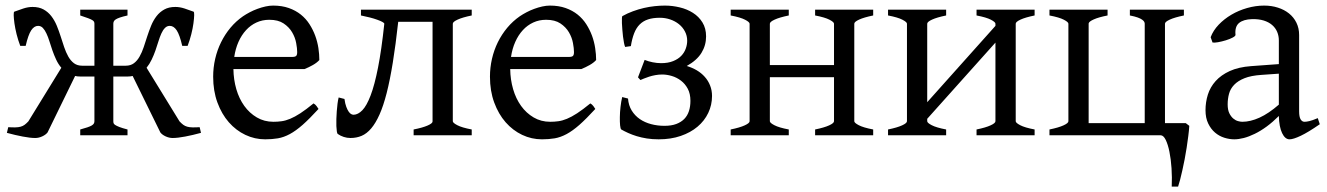

<svg xmlns="http://www.w3.org/2000/svg" viewBox="-20 -489 4797 694"><path d="M706.5 -8.8Q676.3 -0.5 649.2 4.6Q622.1 9.8 604 9.8Q591.3 9.8 578.6 3.9Q565.9 -2 559.6 -10.3L459.5 -214.4Q451.7 -212.4 440.9 -212.4H389.6V-50.8Q389.6 -46.9 390.6 -43.7Q391.6 -40.5 396.2 -37.4Q400.9 -34.2 411.4 -30Q421.9 -25.9 440.9 -21V0H270V-21Q286.1 -25.4 296.1 -28.8Q306.2 -32.2 311.8 -35.6Q317.4 -39.1 319.3 -42.7Q321.3 -46.4 321.3 -50.8V-212.4H270.5Q259.3 -212.4 251.5 -214.4L151.9 -10.3Q145.5 -2 132.8 3.9Q120.1 9.8 107.4 9.8Q89.4 9.8 62.3 4.6Q35.2 -0.5 4.9 -8.8L9.8 -29.3Q24.9 -28.3 35.6 -28.6Q46.4 -28.8 54.4 -31Q62.5 -33.2 68.8 -37.8Q75.2 -42.5 82.5 -50.3L201.7 -244.1Q190.4 -257.3 182.9 -273.7Q175.3 -290 169.4 -306.9Q163.6 -323.7 158.7 -339.6Q153.8 -355.5 147.9 -367.9Q142.1 -380.4 135 -387.9Q127.9 -395.5 117.7 -395.5Q103.5 -395.5 92.8 -379.4Q82 -363.3 72.8 -323.2H53.2Q45.4 -343.8 40 -365.2Q34.7 -386.7 32.2 -404.5Q29.8 -422.4 29.5 -434.1Q29.3 -445.8 31.7 -446.8Q47.4 -452.6 64.5 -458.3Q81.5 -463.9 97.7 -463.9Q121.1 -463.9 137.5 -454.8Q153.8 -445.8 165.5 -430.7Q177.2 -415.5 185.1 -396.5Q192.9 -377.4 199.2 -357.7Q205.6 -337.9 211.9 -318.8Q218.3 -299.8 226.8 -284.7Q235.4 -269.5 247.3 -260.5Q259.3 -251.5 276.9 -251.5H321.3V-403.3Q321.3 -406.7 320.1 -409.9Q318.8 -413.1 313.7 -416.3Q308.6 -419.4 298.3 -423.3Q288.1 -427.2 270 -433.1V-454.1H440.9V-433.1Q423.8 -429.2 413.8 -425.8Q403.8 -422.4 398.4 -418.9Q393.1 -415.5 391.4 -411.6Q389.6 -407.7 389.6 -403.3V-251.5H434.6Q452.1 -251.5 464.1 -260.5Q476.1 -269.5 484.6 -284.7Q493.2 -299.8 499.5 -318.8Q505.9 -337.9 512.2 -357.7Q518.6 -377.4 526.4 -396.5Q534.2 -415.5 545.9 -430.7Q557.6 -445.8 574 -454.8Q590.3 -463.9 613.8 -463.9Q629.9 -463.9 647 -458.3Q664.1 -452.6 679.7 -446.8Q682.1 -445.8 681.9 -434.1Q681.6 -422.4 679.2 -404.5Q676.8 -386.7 671.4 -365.2Q666 -343.8 658.2 -323.2H638.7Q629.4 -363.3 618.7 -379.4Q607.9 -395.5 593.8 -395.5Q583.5 -395.5 576.2 -387.9Q568.8 -380.4 563.2 -367.9Q557.6 -355.5 552.7 -339.6Q547.9 -323.7 542 -306.9Q536.1 -290 528.3 -273.7Q520.5 -257.3 509.8 -244.1L628.9 -50.3Q636.2 -42.5 642.6 -37.8Q648.9 -33.2 657 -31Q665 -28.8 675.5 -28.6Q686 -28.3 701.7 -29.3Z M953.6 -417.5Q928.2 -417.5 907 -407.7Q885.7 -397.9 869.4 -380.1Q853 -362.3 842 -337.6Q831.1 -313 826.7 -283.2H1035.6Q1046.9 -283.2 1050.5 -286.9Q1054.2 -290.5 1054.2 -300.8Q1054.2 -314 1050.5 -333.7Q1046.9 -353.5 1035.9 -372.3Q1024.9 -391.1 1005.1 -404.3Q985.4 -417.5 953.6 -417.5ZM1134.3 -272Q1125.5 -262.2 1110.8 -253.9Q1096.2 -245.6 1080.6 -239.3H823.7Q824.2 -201.2 834.2 -166.7Q844.2 -132.3 863 -106.2Q881.8 -80.1 908.4 -64.5Q935.1 -48.8 968.3 -48.8Q983.4 -48.8 997.8 -50.8Q1012.2 -52.7 1028.8 -59.6Q1045.4 -66.4 1065.7 -79.6Q1085.9 -92.8 1113.3 -115.2Q1119.6 -111.8 1124.3 -105.5Q1128.9 -99.1 1131.3 -95.2Q1098.6 -59.6 1074 -37.8Q1049.3 -16.1 1027.6 -4.4Q1005.9 7.3 984.6 11Q963.4 14.6 938.5 14.6Q900.9 14.6 866.9 -1.5Q833 -17.6 807.1 -47.1Q781.2 -76.7 765.9 -118.4Q750.5 -160.2 750.5 -211.9Q750.5 -244.6 757.8 -276.4Q765.1 -308.1 779.1 -336.4Q793 -364.7 813 -388.7Q833 -412.6 858.4 -430.2Q869.1 -437.5 882.6 -444.6Q896 -451.7 910.6 -457Q925.3 -462.4 939.7 -465.6Q954.1 -468.8 967.3 -468.8Q999 -468.8 1023.9 -460Q1048.8 -451.2 1067.4 -436.3Q1085.9 -421.4 1098.6 -401.6Q1111.3 -381.8 1119.4 -359.9Q1127.4 -337.9 1130.9 -315.2Q1134.3 -292.5 1134.3 -272Z M1475.1 0V-21Q1507.3 -27.3 1525.4 -35.2Q1543.5 -43 1543.5 -49.8V-410.2H1419.4Q1410.2 -326.7 1399.9 -263.2Q1389.6 -199.7 1377.7 -152.8Q1365.7 -106 1351.8 -75Q1337.9 -43.9 1321.8 -24.9Q1305.7 -5.9 1287.1 2Q1268.6 9.8 1246.6 9.8Q1234.4 9.8 1222.4 5.9Q1210.4 2 1200.7 -4.9Q1198.7 -6.3 1197.5 -14.2Q1196.3 -22 1195.8 -33.4Q1195.3 -44.9 1195.8 -58.8Q1196.3 -72.8 1197.3 -86.9Q1198.2 -101.1 1200 -114.3Q1201.7 -127.4 1204.1 -136.7L1225.1 -131.3Q1227.5 -113.8 1231.7 -102.8Q1235.8 -91.8 1240.5 -85.2Q1245.1 -78.6 1249.8 -76.4Q1254.4 -74.2 1258.3 -74.2Q1274.4 -74.7 1289.8 -90.6Q1305.2 -106.4 1319.6 -144Q1334 -181.6 1346.4 -244.6Q1358.9 -307.6 1369.1 -403.3Q1368.7 -406.2 1361.8 -409.9Q1355 -413.6 1343.5 -417.7Q1332 -421.9 1316.9 -425.8Q1301.8 -429.7 1284.7 -433.1V-454.1H1685.1V-433.1Q1651.9 -426.3 1634.3 -418.2Q1616.7 -410.2 1616.7 -403.3V-50.8Q1616.7 -44.9 1633.1 -36.4Q1649.4 -27.8 1685.1 -21V0Z M1954.1 -417.5Q1928.7 -417.5 1907.5 -407.7Q1886.2 -397.9 1869.9 -380.1Q1853.5 -362.3 1842.5 -337.6Q1831.5 -313 1827.1 -283.2H2036.1Q2047.4 -283.2 2051 -286.9Q2054.7 -290.5 2054.7 -300.8Q2054.7 -314 2051 -333.7Q2047.4 -353.5 2036.4 -372.3Q2025.4 -391.1 2005.6 -404.3Q1985.8 -417.5 1954.1 -417.5ZM2134.8 -272Q2126 -262.2 2111.3 -253.9Q2096.7 -245.6 2081.1 -239.3H1824.2Q1824.7 -201.2 1834.7 -166.7Q1844.7 -132.3 1863.5 -106.2Q1882.3 -80.1 1908.9 -64.5Q1935.5 -48.8 1968.8 -48.8Q1983.9 -48.8 1998.3 -50.8Q2012.7 -52.7 2029.3 -59.6Q2045.9 -66.4 2066.2 -79.6Q2086.4 -92.8 2113.8 -115.2Q2120.1 -111.8 2124.8 -105.5Q2129.4 -99.1 2131.8 -95.2Q2099.1 -59.6 2074.5 -37.8Q2049.8 -16.1 2028.1 -4.4Q2006.3 7.3 1985.1 11Q1963.9 14.6 1939 14.6Q1901.4 14.6 1867.4 -1.5Q1833.5 -17.6 1807.6 -47.1Q1781.7 -76.7 1766.4 -118.4Q1751 -160.2 1751 -211.9Q1751 -244.6 1758.3 -276.4Q1765.6 -308.1 1779.5 -336.4Q1793.5 -364.7 1813.5 -388.7Q1833.5 -412.6 1858.9 -430.2Q1869.6 -437.5 1883.1 -444.6Q1896.5 -451.7 1911.1 -457Q1925.8 -462.4 1940.2 -465.6Q1954.6 -468.8 1967.8 -468.8Q1999.5 -468.8 2024.4 -460Q2049.3 -451.2 2067.9 -436.3Q2086.4 -421.4 2099.1 -401.6Q2111.8 -381.8 2119.9 -359.9Q2127.9 -337.9 2131.3 -315.2Q2134.8 -292.5 2134.8 -272Z M2553.7 -142.1Q2553.7 -109.4 2540 -80.8Q2526.4 -52.2 2501.2 -31Q2476.1 -9.8 2440.4 2.4Q2404.8 14.6 2360.8 14.6Q2337.9 14.6 2318.1 11.5Q2298.3 8.3 2281.5 3.2Q2264.6 -2 2250.7 -8.3Q2236.8 -14.6 2225.6 -21Q2222.7 -23.4 2221.4 -35.9Q2220.2 -48.3 2220.5 -65.7Q2220.7 -83 2222.9 -102.5Q2225.1 -122.1 2229 -138.2L2250 -132.8Q2252 -107.9 2263.4 -89.4Q2274.9 -70.8 2292.7 -58.6Q2310.5 -46.4 2333.5 -40.3Q2356.4 -34.2 2381.8 -34.2Q2406.7 -34.2 2424.3 -40.8Q2441.9 -47.4 2453.4 -59.1Q2464.8 -70.8 2470.2 -87.4Q2475.6 -104 2475.6 -124.5Q2475.6 -149.9 2466.1 -168Q2456.5 -186 2441.4 -197.5Q2426.3 -209 2408.2 -214.4Q2390.1 -219.7 2373.5 -219.7Q2361.3 -219.7 2349.1 -217.5Q2336.9 -215.3 2326.4 -211.9Q2315.9 -208.5 2307.6 -205.1Q2299.3 -201.7 2294.9 -199.7L2286.1 -209.5L2310.1 -272.5Q2323.2 -267.1 2339.1 -263.9Q2355 -260.7 2369.6 -260.7Q2395 -260.7 2413.1 -268.1Q2431.2 -275.4 2442.4 -287.1Q2453.6 -298.8 2458.7 -313.2Q2463.9 -327.6 2463.9 -341.8Q2463.9 -359.9 2455.8 -375.2Q2447.8 -390.6 2434.1 -401.6Q2420.4 -412.6 2402.6 -418.7Q2384.8 -424.8 2365.2 -424.8Q2340.3 -424.8 2322.5 -418.9Q2304.7 -413.1 2292.2 -400.6Q2279.8 -388.2 2272.2 -368.7Q2264.6 -349.1 2260.3 -322.3L2239.7 -319.3Q2237.3 -324.2 2235.4 -334.5Q2233.4 -344.7 2231.9 -356.9Q2230.5 -369.1 2229.5 -381.8Q2228.5 -394.5 2228 -405.3Q2227.5 -416 2228 -423.1Q2228.5 -430.2 2229.5 -430.7Q2247.6 -440.9 2267.6 -448.2Q2287.6 -455.6 2307.6 -460.2Q2327.6 -464.8 2346.9 -466.8Q2366.2 -468.8 2383.3 -468.8Q2410.2 -468.8 2436.8 -462.4Q2463.4 -456.1 2484.6 -442.6Q2505.9 -429.2 2519 -408Q2532.2 -386.7 2532.2 -357.4Q2532.2 -325.2 2515.6 -298.1Q2499 -271 2462.4 -250.5Q2481.9 -244.6 2498.5 -234.9Q2515.1 -225.1 2527.3 -211.4Q2539.6 -197.8 2546.6 -180.2Q2553.7 -162.6 2553.7 -142.1Z M2926.3 0V-21Q2959.5 -27.8 2977.1 -35.9Q2994.6 -43.9 2994.6 -50.8V-210H2762.7V-50.8Q2762.7 -44.9 2779.1 -36.4Q2795.4 -27.8 2831.1 -21V0H2621.1V-21Q2654.3 -27.8 2671.9 -35.9Q2689.5 -43.9 2689.5 -50.8V-403.3Q2689.5 -409.2 2673.1 -417.7Q2656.7 -426.3 2621.1 -433.1V-454.1H2831.1V-433.1Q2797.9 -426.3 2780.3 -418.2Q2762.7 -410.2 2762.7 -403.3V-253.9H2994.6V-403.3Q2994.6 -409.2 2978.3 -417.7Q2961.9 -426.3 2926.3 -433.1V-454.1H3136.2V-433.1Q3103 -426.3 3085.4 -418.2Q3067.9 -410.2 3067.9 -403.3V-50.8Q3067.9 -44.9 3084.2 -36.4Q3100.6 -27.8 3136.2 -21V0Z M3509.8 0V-21Q3543 -27.8 3560.5 -35.9Q3578.1 -43.9 3578.1 -50.8V-335L3331.5 -59.6V-50.8Q3331.5 -44.9 3347.9 -36.4Q3364.3 -27.8 3399.9 -21V0H3189.9V-21Q3223.1 -27.8 3240.7 -35.9Q3258.3 -43.9 3258.3 -50.8V-403.3Q3258.3 -409.2 3241.9 -417.7Q3225.6 -426.3 3189.9 -433.1V-454.1H3399.9V-433.1Q3366.7 -426.3 3349.1 -418.2Q3331.5 -410.2 3331.5 -403.3V-119.6L3578.1 -395.5V-403.3Q3578.1 -409.2 3561.8 -417.7Q3545.4 -426.3 3509.8 -433.1V-454.1H3719.7V-433.1Q3686.5 -426.3 3668.9 -418.2Q3651.4 -410.2 3651.4 -403.3V-50.8Q3651.4 -44.9 3667.7 -36.4Q3684.1 -27.8 3719.7 -21V0Z M3983.4 -454.1V-433.1Q3951.2 -426.8 3933.6 -418.9Q3916 -411.1 3915 -404.3V-43.9H4117.7V-403.3Q4117.7 -406.2 4116 -409.9Q4114.3 -413.6 4108.6 -417.7Q4103 -421.9 4092.3 -425.8Q4081.5 -429.7 4064 -433.1V-454.1H4259.3V-433.1Q4226.1 -426.3 4208.5 -418.2Q4190.9 -410.2 4190.9 -403.3V-43.9H4266.1L4278.8 -34.2Q4277.8 -17.1 4275.1 3.2Q4272.5 23.4 4269.3 44.7Q4266.1 65.9 4262 86.9Q4257.8 107.9 4253.7 126.7Q4249.5 145.5 4245.6 160.6Q4241.7 175.8 4238.3 185.5H4215.3Q4216.8 152.3 4214.6 119.1Q4212.4 85.9 4207 59.6Q4201.7 33.2 4193.6 16.6Q4185.5 0 4175.3 0H3773.4V-21Q3806.6 -27.8 3824.2 -35.9Q3841.8 -43.9 3841.8 -50.8V-403.3Q3841.8 -409.2 3825.4 -417.7Q3809.1 -426.3 3773.4 -433.1V-454.1Z M4470.2 -48.8Q4499.5 -48.8 4532.5 -63.7Q4565.4 -78.6 4602.5 -110.8V-222.7L4539.6 -218.3Q4502 -215.8 4478.3 -206.3Q4454.6 -196.8 4440.9 -182.4Q4427.2 -168 4422.4 -149.9Q4417.5 -131.8 4417.5 -111.8Q4417.5 -92.3 4423.3 -80.1Q4429.2 -67.9 4437.5 -60.8Q4445.8 -53.7 4454.8 -51.3Q4463.9 -48.8 4470.2 -48.8ZM4750.5 -40Q4709 -11.2 4681.9 1.7Q4654.8 14.6 4641.1 14.6Q4625 14.6 4614.3 -7.8Q4603.5 -30.3 4602.5 -69.8Q4580.6 -47.9 4558.6 -31.7Q4536.6 -15.6 4515.6 -5.4Q4494.6 4.9 4475.8 9.8Q4457 14.6 4441.4 14.6Q4423.8 14.6 4405.3 8.8Q4386.7 2.9 4371.8 -9.8Q4356.9 -22.5 4347.2 -42.5Q4337.4 -62.5 4337.4 -90.8Q4337.4 -119.6 4345.9 -147Q4354.5 -174.3 4374 -196Q4393.6 -217.8 4425 -232.2Q4456.5 -246.6 4502.4 -250L4602.5 -257.3V-342.8Q4602.5 -359.4 4596.4 -373.8Q4590.3 -388.2 4578.1 -398.7Q4565.9 -409.2 4547.9 -414.8Q4529.8 -420.4 4505.9 -419.9Q4474.1 -418.9 4458.5 -405.8Q4442.9 -392.6 4445.8 -363.3Q4446.3 -358.9 4435.8 -353.3Q4425.3 -347.7 4410.9 -343.3Q4396.5 -338.9 4382.6 -336.4Q4368.7 -334 4362.8 -335.4L4356 -354.5Q4365.2 -378.9 4385 -399.7Q4404.8 -420.4 4430.9 -435.8Q4457 -451.2 4487.8 -460Q4518.6 -468.8 4549.3 -468.8Q4576.2 -468.8 4599.1 -461.4Q4622.1 -454.1 4639.2 -440.4Q4656.2 -426.8 4666 -407Q4675.8 -387.2 4675.8 -362.3V-86.9Q4675.8 -66.4 4681.2 -57.6Q4686.5 -48.8 4695.3 -48.8Q4702.1 -48.8 4712.9 -51.3Q4723.6 -53.7 4743.2 -62Z"/></svg>

Font: Gentium Unicode
Style: Regular
Weight: 400
Version: Version 1.009